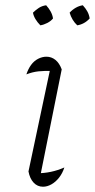

<svg xmlns="http://www.w3.org/2000/svg" viewBox="-20 -702 360 728"><path d="M130 -21 119 -45Q147 -45 173 -50.5Q199 -56 224 -67Q217 -45 204 -28.5Q191 -12 175 -3Q159 6 143 6Q122 6 107.5 -9.5Q93 -25 88 -52L174 -458L183 -433Q149 -434 126 -431.5Q103 -429 80 -420Q87 -441 98 -456Q109 -471 124.5 -479Q140 -487 156 -487Q175 -487 190 -475Q205 -463 214 -439ZM155 -682Q165 -671 172 -658.5Q179 -646 181 -632Q173 -622 159.5 -615Q146 -608 133 -606Q122 -617 114.5 -629.5Q107 -642 105 -654Q116 -665 128 -672.5Q140 -680 155 -682ZM294 -682Q305 -670 311.5 -658Q318 -646 320 -632Q310 -621 298 -614.5Q286 -608 273 -606Q263 -615 255.5 -627.5Q248 -640 244 -654Q254 -665 267 -672.5Q280 -680 294 -682Z"/></svg>

Font: Piazzolla Thin Thin
Style: Italic
Weight: 250
Italic angle: -11.3°
Version: Version 2.005